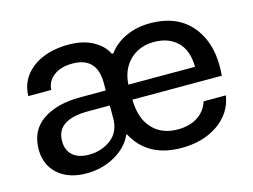

<svg xmlns="http://www.w3.org/2000/svg" viewBox="-80 -672 1074 815"><g transform="rotate(-15 457.0 -265.0)"><path d="M209 9Q131 9 84.5 -32Q38 -73 38 -141Q38 -225 100.5 -267.5Q163 -310 265 -310H378V-343Q378 -457 270 -457Q219 -457 188 -433.5Q157 -410 155 -372H54Q56 -447 116.5 -493Q177 -539 276 -539Q336 -539 380 -516Q424 -493 443 -454H450Q478 -493 526 -515Q574 -537 632 -537Q756 -537 819 -456Q882 -375 870 -243H477Q478 -161 519.5 -116Q561 -71 631 -71Q684 -71 719.5 -94.5Q755 -118 767 -158H865Q853 -82 787.5 -36.5Q722 9 627 9Q478 9 417 -106H413Q392 -56 335.5 -23.5Q279 9 209 9ZM143 -150Q143 -110 168 -87.5Q193 -65 239 -65Q295 -65 336.5 -96.5Q378 -128 378 -189V-244H283Q143 -244 143 -150ZM477 -309H770Q769 -382 730.5 -419Q692 -456 628 -456Q564 -456 522.5 -416Q481 -376 477 -309Z"/></g></svg>

Font: Mona Sans Medium
Style: Regular
Weight: 500
Designer: Deni Anggara
Foundry: GitHub
Version: Version 2.000;Glyphs 3.2.3 (3260)